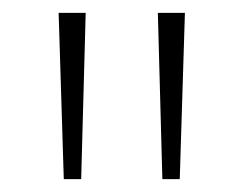

<svg xmlns="http://www.w3.org/2000/svg" viewBox="-20 -734 378 298"><path d="M113 -714H71L79 -456H106ZM267 -714H225L232 -456H259Z"/></svg>

Font: Noto Sans Myanmar ExtraLight
Style: Regular
Weight: 200
Designer: Monotype Design Team
Foundry: Monotype Imaging Inc.
Version: Version 2.107